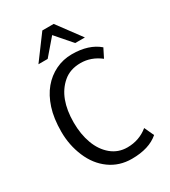

<svg xmlns="http://www.w3.org/2000/svg" viewBox="-230 -1072 1061 1197"><g transform="rotate(-30 300.0 -473.5)"><path d="M60.5 0ZM550.8 -679.2 518.6 -615.2Q453.6 -665.5 377.9 -665.5Q302.2 -665.5 252.9 -623Q156.2 -540.5 156.2 -365.2Q156.2 -280.8 181.2 -212.9Q206.1 -145 255.1 -104.2Q304.2 -63.5 369.6 -63.5Q455.1 -63.5 519.5 -116.2L551.3 -47.4Q482.9 12.2 358.4 12.2Q269 12.2 200.9 -36.9Q132.8 -85.9 96.7 -171.6Q60.5 -257.3 60.5 -353.8Q60.5 -450.2 83.5 -520.8Q106.4 -591.3 146.2 -639.2Q186 -687 240.7 -713.6Q295.4 -740.2 358.4 -740.2Q480 -740.2 550.8 -679.2ZM355.5 -960.4 481.9 -790H412.1L312.5 -904.8L213.9 -790H147.5L273.9 -960.4Z"/></g></svg>

Font: Oxygen Mono
Style: Regular
Weight: 400
Designer: Vernon Adams
Foundry: Vernon Adams
Version: Version 0.201; ttfautohint (v0.8) -r 50 -G 200 -x